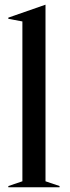

<svg xmlns="http://www.w3.org/2000/svg" viewBox="-20 -786 292 806"><path d="M15 -5 74 -25V-696L15 -707V-712L170 -766H171V-25L230 -5V0H15Z"/></svg>

Font: Nyght Serif
Style: Regular
Weight: 400
Designer: Maksym Kobuzan
Version: Version 0.410;July 4, 2025;FontCreator 15.0.0.2958 64-bit